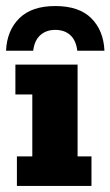

<svg xmlns="http://www.w3.org/2000/svg" viewBox="-38 -616 366 636"><path d="M18 0V-98H69V-303H13V-402H219V-98H265V0ZM-18 -448Q-15 -515 26 -555.5Q67 -596 145 -596Q224 -596 264.5 -555.5Q305 -515 308 -448H218Q214 -482 195 -499.5Q176 -517 145 -517Q115 -517 95.5 -499.5Q76 -482 72 -448Z"/></svg>

Font: Rokkitt SemiBold ExtraBold
Style: Regular
Weight: 800
Version: Version 3.103